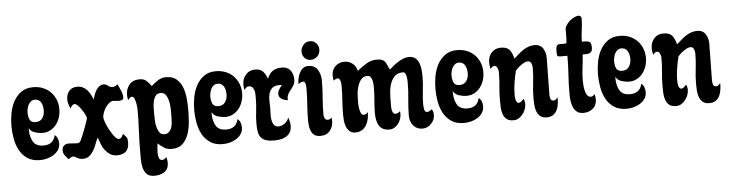

<svg xmlns="http://www.w3.org/2000/svg" viewBox="-44 -739 4103 1080"><g transform="rotate(-5 2007.5 -199.5)"><path d="M153 -411Q183 -411 208 -401Q233 -391 251 -373Q269 -355 279.5 -330Q290 -305 290 -275Q290 -252 283 -229.5Q276 -207 262.5 -189.5Q249 -172 229.5 -161Q210 -150 185 -150Q165 -150 142 -157Q119 -164 109 -184V-173Q109 -135 125 -107Q141 -79 184 -79Q240 -79 251 -132Q262 -124 267 -111Q272 -98 272 -84Q272 -62 261 -46Q250 -30 233 -19.5Q216 -9 196 -4Q176 1 157 1Q114 1 86 -18Q58 -37 42 -66.5Q26 -96 19.5 -132.5Q13 -169 13 -205Q13 -238 19.5 -274.5Q26 -311 42 -341Q58 -371 85 -391Q112 -411 153 -411ZM110 -270Q110 -249 117.5 -231.5Q125 -214 151 -214Q177 -214 189.5 -232.5Q202 -251 202 -275Q202 -286 200 -297.5Q198 -309 193 -318.5Q188 -328 179.5 -334Q171 -340 157 -340Q144 -340 135 -333Q126 -326 120.5 -315.5Q115 -305 112.5 -293Q110 -281 110 -270Z M401 -392Q419 -392 432.5 -385Q446 -378 456 -367Q466 -356 473.5 -342Q481 -328 487 -313Q490 -324 495 -338Q500 -352 507.5 -364Q515 -376 525.5 -384Q536 -392 550 -392Q564 -392 574 -382.5Q584 -373 598 -373Q615 -373 628 -386Q636 -370 645 -348.5Q654 -327 654 -310Q654 -300 647 -296.5Q640 -293 631 -292.5Q622 -292 612.5 -293.5Q603 -295 597 -295Q584 -295 572.5 -285.5Q561 -276 552 -262.5Q543 -249 537.5 -233.5Q532 -218 532 -207Q532 -198 540 -176.5Q548 -155 560 -133.5Q572 -112 585 -95.5Q598 -79 608 -79Q619 -79 625 -88Q631 -97 634 -105Q648 -92 653.5 -83.5Q659 -75 659 -56Q659 12 591 12Q568 12 552 1.5Q536 -9 524 -24.5Q512 -40 504.5 -59.5Q497 -79 491 -97Q482 -80 475 -60.5Q468 -41 458 -24.5Q448 -8 434 3.5Q420 15 396 15Q385 15 377.5 12Q370 9 364.5 6Q359 3 354.5 0Q350 -3 345 -3Q337 -3 330 1.5Q323 6 317 10Q307 -1 297.5 -13.5Q288 -26 288 -42Q288 -60 298.5 -69Q309 -78 326 -78Q337 -78 348 -76.5Q359 -75 370 -75Q377 -75 382 -76.5Q387 -78 391 -84Q394 -88 402 -107Q410 -126 418.5 -148Q427 -170 433.5 -189Q440 -208 440 -211Q440 -218 433 -232Q426 -246 416.5 -260Q407 -274 396.5 -285Q386 -296 379 -296Q369 -296 362.5 -288.5Q356 -281 353 -273Q347 -285 343 -298.5Q339 -312 339 -326Q339 -355 355.5 -373.5Q372 -392 401 -392Z M754 -403Q778 -403 792 -390.5Q806 -378 819 -359Q836 -375 857 -388.5Q878 -402 903 -402Q940 -402 962 -383Q984 -364 995 -335Q1006 -306 1009 -272.5Q1012 -239 1012 -211Q1012 -182 1009.5 -145Q1007 -108 996.5 -75Q986 -42 963.5 -19.5Q941 3 901 3Q875 3 858 -8Q841 -19 823 -35Q822 -22 820.5 -9.5Q819 3 819 16Q819 21 819.5 28.5Q820 36 822 43Q824 50 828.5 55Q833 60 841 60Q849 60 855 55.5Q861 51 866 46Q871 63 871 78Q871 114 847 129.5Q823 145 790 145Q761 145 747 130Q733 115 727.5 93.5Q722 72 722 47.5Q722 23 722 3Q722 -56 725 -114Q728 -172 728 -231Q728 -237 727 -249.5Q726 -262 723 -275.5Q720 -289 715 -299Q710 -309 702 -309Q695 -309 689.5 -303Q684 -297 680 -292Q678 -299 677 -306Q676 -313 676 -320Q676 -356 696 -379.5Q716 -403 754 -403ZM819 -199Q819 -187 819.5 -167.5Q820 -148 824.5 -129.5Q829 -111 838.5 -97Q848 -83 865 -83Q881 -83 891 -91.5Q901 -100 906 -112.5Q911 -125 912.5 -139.5Q914 -154 914 -166Q914 -180 914.5 -205.5Q915 -231 911 -255.5Q907 -280 896.5 -298Q886 -316 865 -316Q846 -316 836.5 -303Q827 -290 823 -271Q819 -252 819 -232Q819 -212 819 -199Z M1185 -411Q1215 -411 1240 -401Q1265 -391 1283 -373Q1301 -355 1311.5 -330Q1322 -305 1322 -275Q1322 -252 1315 -229.5Q1308 -207 1294.5 -189.5Q1281 -172 1261.5 -161Q1242 -150 1217 -150Q1197 -150 1174 -157Q1151 -164 1141 -184V-173Q1141 -135 1157 -107Q1173 -79 1216 -79Q1272 -79 1283 -132Q1294 -124 1299 -111Q1304 -98 1304 -84Q1304 -62 1293 -46Q1282 -30 1265 -19.5Q1248 -9 1228 -4Q1208 1 1189 1Q1146 1 1118 -18Q1090 -37 1074 -66.5Q1058 -96 1051.5 -132.5Q1045 -169 1045 -205Q1045 -238 1051.5 -274.5Q1058 -311 1074 -341Q1090 -371 1117 -391Q1144 -411 1185 -411ZM1142 -270Q1142 -249 1149.5 -231.5Q1157 -214 1183 -214Q1209 -214 1221.5 -232.5Q1234 -251 1234 -275Q1234 -286 1232 -297.5Q1230 -309 1225 -318.5Q1220 -328 1211.5 -334Q1203 -340 1189 -340Q1176 -340 1167 -333Q1158 -326 1152.5 -315.5Q1147 -305 1144.5 -293Q1142 -281 1142 -270Z M1406 -401Q1435 -401 1450 -385Q1465 -369 1474 -343Q1486 -373 1505.5 -386Q1525 -399 1557 -399Q1589 -399 1605 -378Q1621 -357 1621 -327Q1621 -307 1613 -294Q1605 -281 1596 -270Q1587 -259 1580 -246Q1573 -233 1575 -213Q1567 -214 1558 -216.5Q1549 -219 1541.5 -223.5Q1534 -228 1529 -235Q1524 -242 1524 -252Q1524 -266 1532 -278.5Q1540 -291 1549 -301L1535 -302Q1506 -302 1493 -289.5Q1480 -277 1475 -258Q1470 -239 1471 -216.5Q1472 -194 1472 -174Q1472 -162 1471 -144.5Q1470 -127 1473 -110.5Q1476 -94 1484 -82.5Q1492 -71 1510 -71Q1529 -71 1546 -84Q1563 -97 1568 -116Q1578 -91 1578 -68Q1578 -47 1569.5 -32.5Q1561 -18 1547 -9.5Q1533 -1 1515.5 2.5Q1498 6 1480 6Q1451 6 1433 0Q1415 -6 1404.5 -18.5Q1394 -31 1390.5 -50.5Q1387 -70 1387 -96Q1387 -131 1391.5 -166Q1396 -201 1396 -236Q1396 -246 1396 -258.5Q1396 -271 1393 -282.5Q1390 -294 1383 -302Q1376 -310 1363 -310Q1354 -310 1348 -304.5Q1342 -299 1337 -292Q1333 -305 1333 -322Q1333 -354 1353 -377.5Q1373 -401 1406 -401Z M1727 -533Q1748 -533 1762 -518Q1776 -503 1776 -482Q1776 -459 1760.5 -443.5Q1745 -428 1722 -428Q1702 -428 1688.5 -443Q1675 -458 1675 -477Q1675 -499 1689.5 -516Q1704 -533 1727 -533ZM1705 -395Q1742 -395 1758.5 -368Q1775 -341 1775 -307Q1775 -259 1771 -211.5Q1767 -164 1767 -116Q1767 -105 1771.5 -94.5Q1776 -84 1790 -84Q1801 -84 1811 -94Q1812 -89 1812.5 -85Q1813 -81 1813 -76Q1813 -43 1794 -20Q1775 3 1740 3Q1719 3 1707 -5.5Q1695 -14 1688.5 -28Q1682 -42 1680 -58.5Q1678 -75 1678 -92Q1678 -137 1681.5 -181.5Q1685 -226 1685 -271Q1685 -275 1684.5 -281.5Q1684 -288 1682.5 -294.5Q1681 -301 1678 -305.5Q1675 -310 1669 -310Q1661 -310 1654 -306Q1647 -302 1642 -297Q1642 -311 1645 -328Q1648 -345 1655.5 -360Q1663 -375 1675 -385Q1687 -395 1705 -395Z M1981 -343Q2004 -362 2032 -379.5Q2060 -397 2092 -397Q2112 -397 2122.5 -392.5Q2133 -388 2139 -380Q2145 -372 2149.5 -360.5Q2154 -349 2162 -335Q2173 -345 2186 -355.5Q2199 -366 2213.5 -375Q2228 -384 2243 -390Q2258 -396 2274 -396Q2297 -396 2310.5 -384.5Q2324 -373 2330.5 -355.5Q2337 -338 2339 -318Q2341 -298 2341 -281Q2341 -241 2336 -202Q2331 -163 2331 -123Q2331 -118 2331.5 -111Q2332 -104 2333.5 -96.5Q2335 -89 2338.5 -84Q2342 -79 2349 -79Q2357 -79 2364 -83Q2371 -87 2377 -92Q2386 -77 2386 -60Q2386 -32 2365 -10Q2344 12 2316 12Q2283 12 2264 -11Q2245 -34 2245 -66Q2245 -113 2250 -159Q2255 -205 2255 -252Q2255 -258 2254.5 -268.5Q2254 -279 2252 -288.5Q2250 -298 2245.5 -305.5Q2241 -313 2233 -313Q2200 -313 2182.5 -292.5Q2165 -272 2158 -243.5Q2151 -215 2150.5 -183Q2150 -151 2150 -129Q2150 -124 2150.5 -116.5Q2151 -109 2153.5 -101.5Q2156 -94 2160 -89Q2164 -84 2171 -84Q2179 -84 2186 -88Q2193 -92 2198 -97Q2199 -92 2199 -82Q2199 -67 2194 -52.5Q2189 -38 2180 -26Q2171 -14 2158 -6.5Q2145 1 2129 1Q2106 1 2092 -7.5Q2078 -16 2070 -30Q2062 -44 2059 -62Q2056 -80 2056 -99Q2056 -134 2059.5 -169Q2063 -204 2063 -239Q2063 -247 2062.5 -259Q2062 -271 2059 -282.5Q2056 -294 2050 -302Q2044 -310 2032 -310Q2009 -310 1996.5 -294.5Q1984 -279 1977 -257.5Q1970 -236 1968.5 -213Q1967 -190 1967 -175Q1967 -169 1967.5 -155.5Q1968 -142 1970.5 -128.5Q1973 -115 1978 -104.5Q1983 -94 1993 -94Q2000 -94 2006 -98Q2012 -102 2017 -107Q2017 -88 2013 -69Q2009 -50 2000 -34.5Q1991 -19 1975.5 -9Q1960 1 1938 1Q1917 1 1905 -10Q1893 -21 1886.5 -37.5Q1880 -54 1878.5 -72.5Q1877 -91 1877 -107Q1877 -147 1880 -186.5Q1883 -226 1883 -266Q1883 -270 1882.5 -278Q1882 -286 1880 -293Q1878 -300 1874.5 -305.5Q1871 -311 1864 -311Q1858 -311 1852 -307.5Q1846 -304 1841 -300Q1838 -315 1838 -330Q1838 -361 1858.5 -381Q1879 -401 1910 -401Q1936 -401 1956 -385Q1976 -369 1981 -343Z M2547 -411Q2577 -411 2602 -401Q2627 -391 2645 -373Q2663 -355 2673.5 -330Q2684 -305 2684 -275Q2684 -252 2677 -229.5Q2670 -207 2656.5 -189.5Q2643 -172 2623.5 -161Q2604 -150 2579 -150Q2559 -150 2536 -157Q2513 -164 2503 -184V-173Q2503 -135 2519 -107Q2535 -79 2578 -79Q2634 -79 2645 -132Q2656 -124 2661 -111Q2666 -98 2666 -84Q2666 -62 2655 -46Q2644 -30 2627 -19.5Q2610 -9 2590 -4Q2570 1 2551 1Q2508 1 2480 -18Q2452 -37 2436 -66.5Q2420 -96 2413.5 -132.5Q2407 -169 2407 -205Q2407 -238 2413.5 -274.5Q2420 -311 2436 -341Q2452 -371 2479 -391Q2506 -411 2547 -411ZM2504 -270Q2504 -249 2511.5 -231.5Q2519 -214 2545 -214Q2571 -214 2583.5 -232.5Q2596 -251 2596 -275Q2596 -286 2594 -297.5Q2592 -309 2587 -318.5Q2582 -328 2573.5 -334Q2565 -340 2551 -340Q2538 -340 2529 -333Q2520 -326 2514.5 -315.5Q2509 -305 2506.5 -293Q2504 -281 2504 -270Z M2794 -403Q2829 -403 2843.5 -384Q2858 -365 2865 -335Q2878 -346 2891 -358Q2904 -370 2918.5 -379.5Q2933 -389 2949 -395Q2965 -401 2983 -401Q3017 -401 3032 -376Q3047 -351 3046 -321L3043 -115Q3043 -105 3046.5 -93Q3050 -81 3063 -81Q3071 -81 3077 -86Q3083 -91 3088 -97Q3088 -79 3085.5 -60Q3083 -41 3075.5 -25.5Q3068 -10 3054 0Q3040 10 3017 10Q2994 10 2981 -1Q2968 -12 2961.5 -28.5Q2955 -45 2953.5 -65Q2952 -85 2952 -102Q2952 -146 2957.5 -189Q2963 -232 2963 -276Q2963 -288 2957.5 -300.5Q2952 -313 2938 -313Q2929 -313 2919 -308Q2909 -303 2899 -296Q2889 -289 2880.5 -281Q2872 -273 2867 -267Q2859 -234 2853.5 -200Q2848 -166 2848 -131Q2848 -126 2848.5 -118.5Q2849 -111 2851 -103.5Q2853 -96 2857 -90.5Q2861 -85 2867 -85Q2875 -85 2883 -92Q2891 -99 2896 -105Q2903 -92 2903 -75Q2903 -61 2897.5 -46Q2892 -31 2882 -18.5Q2872 -6 2859 2Q2846 10 2830 10Q2804 10 2790.5 -1.5Q2777 -13 2771 -30.5Q2765 -48 2764 -68.5Q2763 -89 2763 -108Q2763 -148 2767 -187.5Q2771 -227 2771 -267Q2771 -284 2760 -300Q2754 -304 2749 -304Q2742 -304 2736.5 -299Q2731 -294 2726 -289Q2721 -309 2721 -325Q2721 -358 2740.5 -380.5Q2760 -403 2794 -403Z M3251 -397H3264Q3288 -397 3296 -390Q3304 -383 3304 -358Q3304 -344 3299 -337.5Q3294 -331 3286.5 -328Q3279 -325 3269 -325Q3259 -325 3249 -325Q3247 -288 3242 -252Q3237 -216 3237 -179Q3237 -170 3238 -154Q3239 -138 3242.5 -122.5Q3246 -107 3253.5 -95.5Q3261 -84 3275 -84Q3282 -84 3287 -88Q3292 -92 3296 -97Q3301 -80 3301 -67Q3301 -34 3279 -15.5Q3257 3 3225 3Q3201 3 3187.5 -8.5Q3174 -20 3167 -37.5Q3160 -55 3158 -75Q3156 -95 3156 -113Q3156 -167 3159.5 -219Q3163 -271 3163 -325H3125Q3106 -325 3105 -334Q3104 -343 3104 -357Q3104 -376 3108 -384Q3112 -392 3119.5 -393.5Q3127 -395 3138.5 -394Q3150 -393 3164 -396Q3166 -415 3166 -433.5Q3166 -452 3166 -472Q3166 -484 3174 -496.5Q3182 -509 3193.5 -519.5Q3205 -530 3219 -537Q3233 -544 3245 -544Q3252 -544 3256.5 -539Q3261 -534 3261 -527Q3261 -495 3256 -462.5Q3251 -430 3251 -397Z M3465 -411Q3495 -411 3520 -401Q3545 -391 3563 -373Q3581 -355 3591.5 -330Q3602 -305 3602 -275Q3602 -252 3595 -229.5Q3588 -207 3574.5 -189.5Q3561 -172 3541.5 -161Q3522 -150 3497 -150Q3477 -150 3454 -157Q3431 -164 3421 -184V-173Q3421 -135 3437 -107Q3453 -79 3496 -79Q3552 -79 3563 -132Q3574 -124 3579 -111Q3584 -98 3584 -84Q3584 -62 3573 -46Q3562 -30 3545 -19.5Q3528 -9 3508 -4Q3488 1 3469 1Q3426 1 3398 -18Q3370 -37 3354 -66.5Q3338 -96 3331.5 -132.5Q3325 -169 3325 -205Q3325 -238 3331.5 -274.5Q3338 -311 3354 -341Q3370 -371 3397 -391Q3424 -411 3465 -411ZM3422 -270Q3422 -249 3429.5 -231.5Q3437 -214 3463 -214Q3489 -214 3501.5 -232.5Q3514 -251 3514 -275Q3514 -286 3512 -297.5Q3510 -309 3505 -318.5Q3500 -328 3491.5 -334Q3483 -340 3469 -340Q3456 -340 3447 -333Q3438 -326 3432.5 -315.5Q3427 -305 3424.5 -293Q3422 -281 3422 -270Z M3712 -403Q3747 -403 3761.5 -384Q3776 -365 3783 -335Q3796 -346 3809 -358Q3822 -370 3836.5 -379.5Q3851 -389 3867 -395Q3883 -401 3901 -401Q3935 -401 3950 -376Q3965 -351 3964 -321L3961 -115Q3961 -105 3964.5 -93Q3968 -81 3981 -81Q3989 -81 3995 -86Q4001 -91 4006 -97Q4006 -79 4003.5 -60Q4001 -41 3993.5 -25.5Q3986 -10 3972 0Q3958 10 3935 10Q3912 10 3899 -1Q3886 -12 3879.5 -28.5Q3873 -45 3871.5 -65Q3870 -85 3870 -102Q3870 -146 3875.5 -189Q3881 -232 3881 -276Q3881 -288 3875.5 -300.5Q3870 -313 3856 -313Q3847 -313 3837 -308Q3827 -303 3817 -296Q3807 -289 3798.5 -281Q3790 -273 3785 -267Q3777 -234 3771.5 -200Q3766 -166 3766 -131Q3766 -126 3766.5 -118.5Q3767 -111 3769 -103.5Q3771 -96 3775 -90.5Q3779 -85 3785 -85Q3793 -85 3801 -92Q3809 -99 3814 -105Q3821 -92 3821 -75Q3821 -61 3815.5 -46Q3810 -31 3800 -18.5Q3790 -6 3777 2Q3764 10 3748 10Q3722 10 3708.5 -1.5Q3695 -13 3689 -30.5Q3683 -48 3682 -68.5Q3681 -89 3681 -108Q3681 -148 3685 -187.5Q3689 -227 3689 -267Q3689 -284 3678 -300Q3672 -304 3667 -304Q3660 -304 3654.5 -299Q3649 -294 3644 -289Q3639 -309 3639 -325Q3639 -358 3658.5 -380.5Q3678 -403 3712 -403Z"/></g></svg>

Font: Gloria
Style: Regular
Weight: 400
Designer: Peter Wiegel
Foundry: Peter Wiegel
Version: Version 1.000